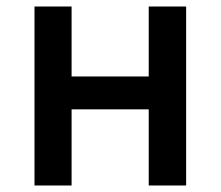

<svg xmlns="http://www.w3.org/2000/svg" viewBox="-20 -570 679 590"><path d="M86 0H200V-234H437V0H552V-550H437V-335H200V-550H86Z"/></svg>

Font: Spoqa Han Sans Neo Medium
Style: Regular
Weight: 500
Designer: [Spoqa Han Sans Neo] Dong-huui Kim  Younghwa Kang  Yujin Lee  [Noto Sans] Ryoko NISHIZUKA  (kana & ideographs); Paul D. 
Foundry: Spoqa (http://www.spoqa-han-sans.com)
Version: Version 1.000